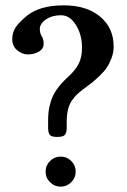

<svg xmlns="http://www.w3.org/2000/svg" viewBox="-20 -679 470 711"><path d="M127.4 -571.3Q127.4 -556.6 134.8 -544.4Q141.6 -534.2 141.6 -516.6Q141.6 -498.5 124.3 -488Q106.9 -477.5 83 -477.5Q62.5 -477.5 43.9 -492.7Q25.4 -507.8 25.4 -534.2Q25.4 -559.1 38.1 -577.9Q50.8 -596.7 79.1 -620.1Q126.5 -659.2 215.8 -659.2Q300.8 -659.2 350.8 -617.4Q400.9 -575.7 400.9 -506.3Q400.9 -484.9 393.3 -464.6Q385.7 -444.3 376 -429.4Q366.2 -414.6 348.6 -397.9Q331.1 -381.3 319.1 -371.8Q307.1 -362.3 287.6 -348.1Q274.4 -337.9 266.1 -330.3Q257.8 -322.8 247.6 -308.6Q237.3 -294.4 232.2 -274.7Q227.1 -254.9 227.1 -229.5V-206.1Q227.1 -187.5 220.5 -179.7Q213.9 -171.9 191.9 -171.9Q170.4 -171.9 164.3 -179.7Q158.2 -187.5 158.2 -206.1V-231.4Q158.2 -252 159.9 -266.1Q161.6 -280.3 168 -302.5Q174.3 -324.7 190.2 -347.7Q206.1 -370.6 231.4 -393.6Q259.3 -418.9 271.5 -443.1Q283.7 -467.3 283.7 -502.9Q283.7 -550.3 261.2 -586.4Q238.8 -622.6 206.1 -622.6Q173.3 -622.6 150.4 -607.2Q127.4 -591.8 127.4 -571.3ZM165.3 -4.2Q148.9 -20.5 148.9 -43.5Q148.9 -66.4 165.3 -82.8Q181.6 -99.1 204.6 -99.1Q227.5 -99.1 243.9 -82.8Q260.3 -66.4 260.3 -43.5Q260.3 -20.5 243.9 -4.2Q227.5 12.2 204.6 12.2Q181.6 12.2 165.3 -4.2Z"/></svg>

Font: LL2
Style: Bold
Weight: 700
Designer: Philipp H. Poll
Foundry: Philipp H. Poll
Version: Version 2.7.x